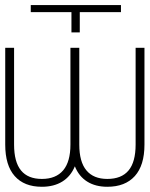

<svg xmlns="http://www.w3.org/2000/svg" viewBox="-30 -712 578 742"><path d="M88.9 -665V-692.4H437.5V-665H278.3V-586.9H246.1V-665ZM276.4 -527.3V-153.3Q276.4 -86.4 304 -53.5Q331.5 -20.5 384.8 -20.5Q439.5 -20.5 466.8 -53.2Q494.1 -85.9 494.1 -153.3V-527.3H528.3V-153.3Q528.3 -72.8 491 -31.5Q453.6 9.8 384.8 9.8Q338.9 9.8 306.9 -10.3Q274.9 -30.3 259.3 -69.3Q243.2 -30.3 210.7 -10.3Q178.2 9.8 131.8 9.8Q63.5 9.8 26.9 -31.5Q-9.8 -72.8 -9.8 -153.3V-527.3H24.4V-153.3Q24.4 -85.9 51.3 -53.2Q78.1 -20.5 131.8 -20.5Q186 -20.5 214.1 -53.7Q242.2 -86.9 242.2 -153.3V-527.3Z"/></svg>

Font: Pretendard GOV Thin
Style: Regular
Weight: 100
Designer: Base glyphs from Inter by Rasmus Andersson; Hangeul glyphs from Noto Sans CJK(Source Han Sans) by Jang Soo-young and Kan
Foundry: Kil Hyung-jin
Version: Version 1.309